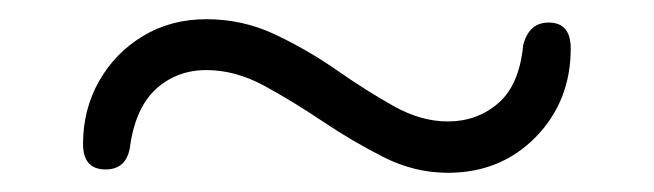

<svg xmlns="http://www.w3.org/2000/svg" viewBox="-20 -449 681 200"><path d="M446.5 -269Q412 -269 379.8 -285.2Q347.5 -301.5 316.2 -322.5Q285 -343.5 255 -359.8Q225 -376 195 -376Q164 -376 142.2 -356Q120.5 -336 115 -293.5Q110.5 -272.5 90 -272.5Q66.5 -272.5 66.5 -299Q66.5 -335 83.2 -364.5Q100 -394 129 -411.5Q158 -429 195 -429Q233 -429 266.8 -413Q300.5 -397 331 -375.8Q361.5 -354.5 390 -338.5Q418.5 -322.5 446.5 -322.5Q477 -322.5 499 -341.5Q521 -360.5 525 -402Q531 -425.5 551.5 -425.5Q574.5 -425.5 574.5 -398.5Q574.5 -343.5 538 -306.2Q501.5 -269 446.5 -269Z"/></svg>

Font: Fraunces 9pt S000
Style: Regular
Weight: 400
Version: Version 1.000; ttfautohint (v1.8.3)